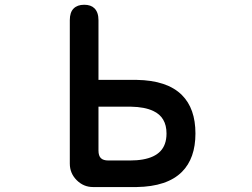

<svg xmlns="http://www.w3.org/2000/svg" viewBox="-20 -752 1040 791"><path d="M729.5 -43.9Q668.9 16.6 543 18.6H363.3Q324.2 18.6 295.9 -9.8Q267.6 -38.1 267.6 -78.1V-668.9Q267.6 -701.2 283.2 -716.8Q298.8 -732.4 326.7 -732.4Q354.5 -732.4 369.1 -717.8Q385.7 -701.2 385.7 -668.9V-422.9H543Q668.9 -420.9 729.5 -360.4Q785.2 -304.7 785.2 -202.1Q785.2 -99.6 729.5 -43.9ZM426.8 -90.8H514.6Q634.8 -90.8 659.2 -159.2Q666 -177.7 666 -202.1Q666 -269.5 611.3 -294.9Q576.2 -311.5 519.5 -312.5H385.7V-131.8Q385.7 -110.4 395.5 -100.6Q405.3 -90.8 426.8 -90.8Z"/></svg>

Font: FakePearl
Style: SemiBold
Weight: 400
Version: Version 1.2